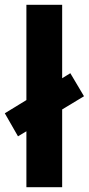

<svg xmlns="http://www.w3.org/2000/svg" viewBox="-32 -780 370 800"><path d="M78 0H227V-324L318 -379L261 -475L227 -454V-760H78V-363L-12 -308L43 -212L78 -233Z"/></svg>

Font: Noto Sans Javanese
Style: Bold
Weight: 700
Designer: Monotype Design Team
Foundry: Monotype Imaging Inc.
Version: Version 2.005